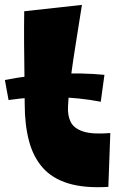

<svg xmlns="http://www.w3.org/2000/svg" viewBox="-23 -763 501 785"><path d="M420 1Q323 7 257 -13Q191 -33 152 -77Q113 -121 95.5 -187Q78 -253 78 -339Q78 -386 77 -449.5Q76 -513 75.5 -583Q75 -653 76 -717L312 -743Q300 -666 288 -592Q276 -518 267 -451Q258 -384 255 -327Q253 -291 266 -264.5Q279 -238 317 -225.5Q355 -213 428 -219ZM389 -347Q302 -364 204.5 -366Q107 -368 12 -354L-3 -436Q98 -456 205.5 -461Q313 -466 404 -457Z"/></svg>

Font: Marhey Light
Style: Bold
Weight: 700
Version: Version 1.000